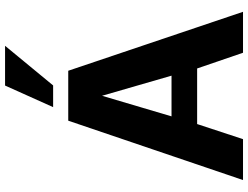

<svg xmlns="http://www.w3.org/2000/svg" viewBox="-134 -874 1008 781"><g transform="rotate(-90 370.5 -484.0)"><path d="M28.1 0 269.6 -710.9H472.7L712.5 0H545.9L482 -186.6H255.9L194.5 0ZM287.2 -290.8H452.7L370.9 -573.4ZM324.7 -772.4 412.5 -967.9H574.2L413 -772.4Z"/></g></svg>

Font: Comme
Style: Regular
Weight: 400
Designer: Vernon Adams
Foundry: Vernon Adams
Version: Version 1.000;gftools[0.9.27]